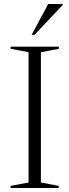

<svg xmlns="http://www.w3.org/2000/svg" viewBox="-20 -938 346 958"><path d="M273 -10.5V0H33V-10.5L122.5 -27.5V-677.5L33 -694.5V-705H273.5V-694.5L184 -677.5V-27.5ZM138 -764.5 220.5 -918H293V-913.5L152.5 -764.5Z"/></svg>

Font: Newsreader 60pt Light
Style: Regular
Weight: 300
Designer: Hugues Gentile
Foundry: Production Type
Version: Version 1.003